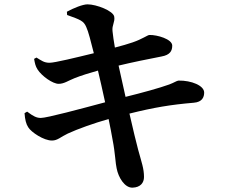

<svg xmlns="http://www.w3.org/2000/svg" viewBox="-20 -810 1040 884"><path d="M289 -741C350 -719 365 -714 377 -686C387 -665 398 -620 412 -565C330 -545 232 -521 208 -521C183 -521 171 -531 148 -545L137 -539C141 -517 143 -506 153 -490C173 -459 223 -424 250 -424C275 -424 293 -438 323 -450C353 -462 392 -474 431 -485C440 -447 452 -395 464 -339C352 -309 196 -267 168 -267C149 -267 134 -274 105 -296L93 -289C95 -260 100 -239 110 -224C123 -202 182 -162 220 -163C245 -163 260 -180 292 -195C337 -216 413 -243 480 -262C487 -227 494 -194 499 -163C510 -108 512 -54 517 -35C525 7 554 55 590 54C627 53 643 31 643 5C643 -34 632 -62 616 -121C607 -156 593 -211 576 -287C688 -315 766 -328 872 -337C912 -340 920 -364 920 -384C920 -416 861 -440 802 -439C793 -438 783 -430 759 -421C715 -405 635 -383 558 -364C548 -407 538 -455 526 -508C584 -522 666 -539 724 -550C763 -557 773 -576 773 -600C773 -630 703 -650 668 -649C660 -649 635 -630 591 -615C568 -607 543 -600 509 -591C504 -621 500 -645 498 -667C495 -695 510 -708 506 -733C502 -760 424 -790 383 -790C361 -790 319 -773 288 -756Z"/></svg>

Font: Source Han Serif
Style: Bold
Weight: 700
Designer: Ryoko NISHIZUKA 西塚涼子 (kana & ideographs); Frank Grießhammer (Latin, Greek & Cyrillic); Wenlong ZHANG 张文龙 (bopomofo); San
Foundry: Adobe Systems Incorporated
Version: Version 1.001;PS 1.001;hotconv 16.6.54;makeotf.lib2.5.65590